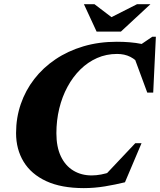

<svg xmlns="http://www.w3.org/2000/svg" viewBox="-20 -904 782 938"><path d="M523 -65 482 -36 641 -204.5H671.5L590.5 -13.5Q544 -2 492.5 6.5Q441 15 389.5 15Q279.5 15 206 -19Q132.5 -53 95.5 -113.8Q58.5 -174.5 58.5 -254Q58.5 -328.5 81.5 -395.5Q104.5 -462.5 147.5 -518Q190.5 -573.5 251 -614.2Q311.5 -655 387 -677.5Q462.5 -700 550.5 -700Q583 -700 613.5 -697.5Q644 -695 673.8 -689Q703.5 -683 734 -672L638.5 -666.5L724 -724.5H741.5L728.5 -451.5H699.5L626.5 -649L671.5 -580Q645 -612 616.8 -626.2Q588.5 -640.5 552 -640.5Q499.5 -640.5 454.2 -620.5Q409 -600.5 372.5 -564.5Q336 -528.5 309.8 -480Q283.5 -431.5 269.5 -373.8Q255.5 -316 255.5 -253Q255.5 -186.5 277.2 -140.5Q299 -94.5 338 -70.8Q377 -47 428 -47Q450 -47 474 -51.5Q498 -56 523 -65ZM715 -883.5 570.5 -749.5H452L390 -883.5H441.5L540 -808.5H501.5L649.5 -883.5Z"/></svg>

Font: Newsreader 36pt ExtraBold
Style: Italic
Weight: 800
Italic angle: -17°
Designer: Hugues Gentile
Foundry: Production Type
Version: Version 1.003